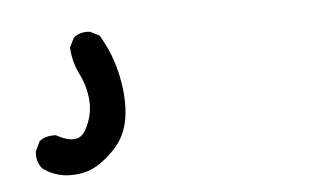

<svg xmlns="http://www.w3.org/2000/svg" viewBox="-31 -9 562 326"><g transform="rotate(-5 250.0 154.0)"><path d="M69.3 273.4Q46.9 270.5 30.3 257.8Q20.5 245.1 22.5 228.5L30.3 211.9Q41 203.1 58.6 204.1Q95.7 224.6 108.9 200.2Q122.1 175.8 120.6 151.4Q119.1 127 107.9 104.5Q96.7 82 95.7 57.6L103.5 42Q114.3 32.2 131.8 34.2L147.5 42Q168 76.2 175.8 115.2Q183.6 154.3 178.7 185.5Q173.8 216.8 152.8 238.3Q131.8 259.8 112.8 267.6Q93.8 275.4 69.3 273.4Z"/></g></svg>

Font: JasonHandwriting1
Style: Regular
Weight: 400
Version: Version 1.48.20